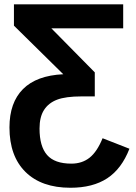

<svg xmlns="http://www.w3.org/2000/svg" viewBox="-20 -679 640 901"><path d="M310.5 202.1Q174.8 202.1 99.6 127.9Q24.4 53.7 24.4 -81.1Q24.4 -197.3 87.9 -261Q151.4 -324.7 276.9 -330.6L45.4 -558.6V-658.7H558.1V-545.9H221.2L424.8 -339.4V-226.6H362.3Q288.1 -226.6 247.8 -211.2Q207.5 -195.8 186.5 -162.8Q165.5 -129.9 165.5 -75.7Q165.5 7.8 200.9 48.3Q236.3 88.9 314.9 88.9Q365.2 88.9 400.4 61Q435.5 33.2 461.4 -30.3L587.4 19Q550.8 113.3 483.2 157.7Q415.5 202.1 310.5 202.1Z"/></svg>

Font: Liberation Mono
Style: Bold
Weight: 700
Monospace: yes
Designer: Steve Matteson
Foundry: Ascender Corporation
Version: Version 2.1.5